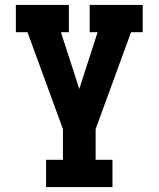

<svg xmlns="http://www.w3.org/2000/svg" viewBox="-20 -540 640 775"><path d="M434 215H166V105H234V-19L91 -410H44V-520H258V-410H226L300 -181L374 -410H342V-520H556V-410H509L366 -19V105H434Z"/></svg>

Font: Iosevka HT Extrabold Extended
Style: Regular
Weight: 800
Width: 7
Monospace: yes
Designer: Belleve Invis
Foundry: Belleve Invis
Version: Version 32.3.0; ttfautohint (v1.8.4)